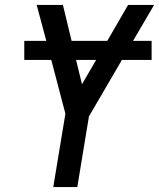

<svg xmlns="http://www.w3.org/2000/svg" viewBox="-20 -755 642 775"><path d="M195 0 244 -296 187 -513H78V-590H167L128 -735H234L269 -590H413L497 -735H602L517 -590H592V-513H472L339 -285L292 0ZM311 -415 368 -513H287Z"/></svg>

Font: Iosevka SS04 Md Ex Obl
Style: Regular
Weight: 500
Width: 7
Italic angle: -9°
Monospace: yes
Designer: Belleve Invis
Foundry: Belleve Invis
Version: Version 19.0.0; ttfautohint (v1.8.4)